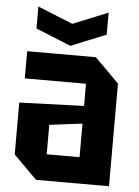

<svg xmlns="http://www.w3.org/2000/svg" viewBox="-54 -802 611 844"><g transform="rotate(5 251.5 -380.0)"><path d="M34 -103V-332L319 -342V-440H49V-560H352L459 -453V0H137ZM174 -246V-116H319V-264ZM391 -760V-663L236 -600L81 -663V-760L236 -697Z"/></g></svg>

Font: Tektur SemiCondensed SemiBold
Style: Regular
Weight: 600
Width: 4
Designer: Adam Jagosz
Foundry: Adam Jagosz
Version: Version 1.005;gftools[0.9.30]